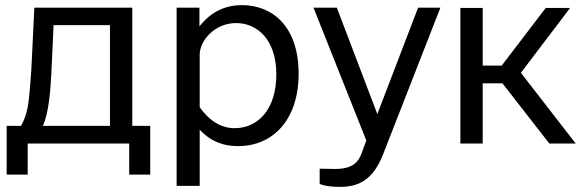

<svg xmlns="http://www.w3.org/2000/svg" viewBox="-20 -560 2266 749"><path d="M484 121H566V-69H496V-530H114L102 -284C98 -225 94 -177 88 -141C82 -113 74 -89 62 -69H6V121H88V0H484ZM189 -462H409V-69H147C171 -119 177 -214 180 -268Z M759 165V-54C806 -4 857 10 909 10C1045 10 1145 -93 1145 -273C1145 -453 1046 -540 924 -540C831 -540 782 -487 758 -457V-530H669V165ZM895 -60C839 -60 793 -93 759 -142V-346C759 -402 818 -470 901 -470C983 -470 1058 -406 1058 -270C1058 -135 988 -60 895 -60Z M1307 169C1379 169 1435 142 1474 43L1698 -530H1611L1452 -115L1294 -530H1203L1409 -12L1390 40C1379 68 1359 101 1282 99L1227 98V157C1227 157 1246 169 1307 169Z M2123 0H2226L2012 -276L2204 -529H2109L1937 -304H1863V-529H1776V0H1863V-235H1940Z"/></svg>

Font: Cheyenne Sans
Style: Regular
Weight: 400
Designer: The Public Sans project authors (U.S. Web Design System), Libre Franklin designed by Pablo Impallari and Rodrigo Fuenzal
Foundry: The Cheyenne Sans Project Authors
Version: Version 2.007